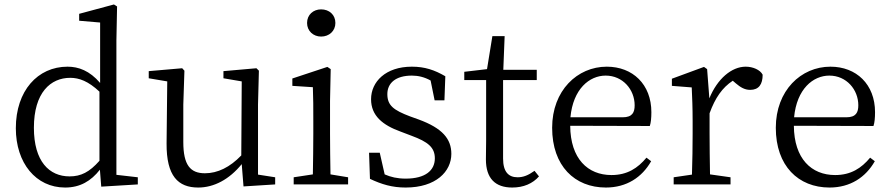

<svg xmlns="http://www.w3.org/2000/svg" viewBox="-20 -827 3997 861"><path d="M426 -106C381 -55 343 -36 292 -36C201 -36 132 -103 132 -254C132 -412 207 -478 295 -478C335 -478 376 -463 426 -416ZM502 -43V-645L505 -798L491 -807L335 -765V-734L429 -726V-455C382 -510 332 -528 283 -528C149 -528 51 -420 51 -252C51 -96 141 14 272 14C339 14 388 -15 428 -66L434 10L598 0V-32Z M1137 -44V-358L1141 -510L1130 -521L982 -508V-476L1064 -462L1062 -130C1011 -77 956 -50 899 -50C834 -50 802 -86 802 -190V-358L807 -510L797 -521L647 -508V-476L730 -462L727 -184C726 -37 779 14 869 14C939 14 1008 -22 1064 -91L1072 9L1214 0V-32Z M1420 -663C1456 -663 1484 -688 1484 -724C1484 -761 1456 -785 1420 -785C1385 -785 1357 -761 1357 -724C1357 -688 1385 -663 1420 -663ZM1462 -45C1461 -100 1460 -177 1460 -228V-375L1463 -517L1448 -527L1291 -475V-442L1383 -436C1385 -386 1385 -346 1385 -284V-228C1385 -177 1384 -100 1383 -45L1297 -32V0H1541V-32Z M1819 -305C1745 -333 1717 -354 1717 -405C1717 -454 1754 -488 1827 -488C1856 -488 1884 -481 1911 -466L1929 -377H1973L1977 -485C1929 -513 1885 -528 1827 -528C1709 -528 1644 -460 1644 -382C1644 -308 1696 -266 1776 -237L1826 -218C1899 -191 1930 -166 1930 -117C1930 -63 1888 -26 1799 -26C1762 -26 1732 -33 1705 -45L1683 -142H1635L1639 -25C1692 0 1739 14 1799 14C1935 14 2004 -58 2004 -137C2004 -204 1964 -252 1858 -291Z M2377 -61C2349 -41 2327 -32 2301 -32C2260 -32 2236 -57 2236 -116V-468H2387V-514H2237L2243 -665H2188L2164 -517L2062 -505V-468H2160V-199C2160 -160 2159 -137 2159 -112C2159 -27 2201 14 2277 14C2328 14 2369 -4 2397 -36Z M2538 -301C2550 -428 2623 -488 2696 -488C2773 -488 2826 -425 2826 -355C2826 -323 2816 -301 2772 -301ZM2894 -262C2899 -277 2901 -298 2901 -324C2901 -449 2817 -528 2701 -528C2569 -528 2456 -421 2456 -254C2456 -83 2557 14 2697 14C2790 14 2859 -32 2900 -104L2879 -120C2840 -73 2793 -42 2722 -42C2616 -42 2538 -115 2537 -263Z M3151 -517 3137 -527 2993 -474V-442L3082 -435C3084 -388 3086 -347 3086 -283V-228C3086 -177 3085 -100 3083 -44L3001 -32V0H3256V-32L3164 -45C3163 -101 3162 -177 3162 -228V-319C3187 -388 3219 -434 3266 -465L3280 -453C3300 -436 3319 -424 3344 -424C3383 -424 3400 -449 3400 -492C3389 -514 3356 -528 3324 -528C3261 -528 3197 -474 3161 -386Z M3541 -301C3553 -428 3626 -488 3699 -488C3776 -488 3829 -425 3829 -355C3829 -323 3819 -301 3775 -301ZM3897 -262C3902 -277 3904 -298 3904 -324C3904 -449 3820 -528 3704 -528C3572 -528 3459 -421 3459 -254C3459 -83 3560 14 3700 14C3793 14 3862 -32 3903 -104L3882 -120C3843 -73 3796 -42 3725 -42C3619 -42 3541 -115 3540 -263Z"/></svg>

Font: Source Han Serif
Style: Regular
Weight: 400
Designer: Ryoko NISHIZUKA 西塚涼子 (kana & ideographs); Frank Grießhammer (Latin, Greek & Cyrillic); Wenlong ZHANG 张文龙 (bopomofo); San
Foundry: Adobe Systems Incorporated
Version: Version 1.001;PS 1.001;hotconv 16.6.54;makeotf.lib2.5.65590